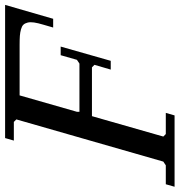

<svg xmlns="http://www.w3.org/2000/svg" viewBox="-16 -705 701 749"><g transform="rotate(-90 334.5 -330.5)"><path d="M176.3 -43.9 186 -34.2H268.6L258.8 0H-19.5L-9.8 -34.2H64L78.6 -43.9L243.2 -617.2L233.4 -627H160.6L170.4 -661.1H689.9L635.7 -473.6H601.6L612.8 -512.2Q619.1 -533.2 621.3 -548.1Q623.5 -563 620.8 -573.5Q618.2 -584 612.5 -589.8Q606.9 -595.7 594.7 -599.1Q582.5 -602.5 569.3 -603.5Q556.2 -604.5 534.2 -604.5H336.9L272.9 -380.9V-371.1H460.9L475.6 -380.9L493.7 -444.3H527.3L471.7 -249H437.5L456.1 -312.5L446.3 -322.3H255.9Z"/></g></svg>

Font: Happy Times at the IKOB Italic
Style: Regular
Weight: 400
Designer: Lucas Le Bihan
Foundry: Lucas Le Bihan
Version: Version 1.000;PS 1.0;hotconv 1.0.88;makeotf.lib2.5.647800